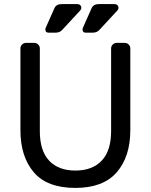

<svg xmlns="http://www.w3.org/2000/svg" viewBox="-20 -910 738 940"><path d="M618 -673V-273Q618 -143 551.5 -66.5Q485 10 349 10Q211 10 145.5 -66.5Q80 -143 80 -273V-673Q80 -684 88 -692Q96 -700 107 -700H148Q159 -700 167 -692Q175 -684 175 -673V-268Q175 -172 220.5 -123.5Q266 -75 349 -75Q432 -75 478 -123.5Q524 -172 524 -268V-673Q524 -684 532 -692Q540 -700 551 -700H591Q602 -700 610 -692Q618 -684 618 -673ZM284 -890H358Q367 -890 372.5 -885Q378 -880 378 -871Q378 -864 372 -858L285 -764Q273 -750 251 -750H218Q202 -750 202 -766Q202 -771 207 -781L247 -871Q252 -881 260.5 -885.5Q269 -890 284 -890ZM466 -890H540Q549 -890 554.5 -885Q560 -880 560 -871Q560 -864 554 -858L467 -764Q455 -750 433 -750H400Q384 -750 384 -766Q384 -771 389 -781L429 -871Q434 -881 442.5 -885.5Q451 -890 466 -890Z"/></svg>

Font: Contemporary
Style: Regular
Weight: 400
Designer: Victor Tran
Foundry: Victor Tran
Version: Version 1.100